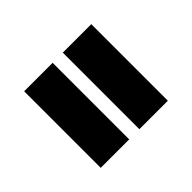

<svg xmlns="http://www.w3.org/2000/svg" viewBox="-69 -663 720 720"><g transform="rotate(45 291.0 -303.0)"><path d="M88 -330V-481H494V-330ZM88 -125V-276H494V-125Z"/></g></svg>

Font: Literata Black
Style: Regular
Weight: 900
Designer: Latin by Veronika Burian and Jose Scaglione. Greek by Irene Vlachou. Cyrillic by Vera Evstafieva.
Foundry: TypeTogether
Version: Version 3.103;gftools[0.9.29]